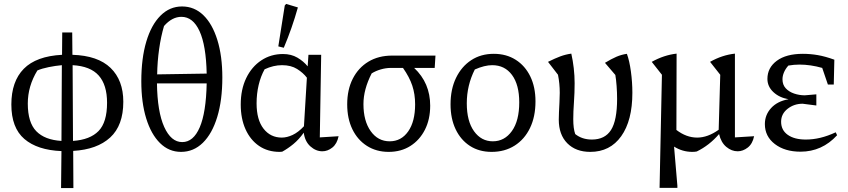

<svg xmlns="http://www.w3.org/2000/svg" viewBox="-20 -767 4333 981"><path d="M292 194 294 5Q171 0 104.5 -57Q38 -114 38 -233Q38 -351 101.5 -415.5Q165 -480 297 -487L298 -601H349L350 -487Q480 -483 545 -420Q610 -357 610 -247Q610 -126 543 -64.5Q476 -3 354 4L355 194ZM527 -242Q527 -333 484.5 -381Q442 -429 351 -434L353 -47Q440 -53 483.5 -97.5Q527 -142 527 -242ZM122 -238Q122 -141 165.5 -96.5Q209 -52 294 -47L296 -434Q263 -431 228.5 -424Q194 -417 171 -407Q122 -327 122 -238Z M905 9Q843 9 797.5 -36Q752 -81 727 -162Q702 -243 702 -352Q702 -469 727.5 -554.5Q753 -640 800 -687Q847 -734 910 -734Q973 -734 1019 -689.5Q1065 -645 1090.5 -563Q1116 -481 1116 -371Q1116 -255 1090 -169.5Q1064 -84 1016.5 -37.5Q969 9 905 9ZM818 -634Q802 -580 793 -516Q784 -452 783 -387L1036 -391Q1033 -535 999.5 -608Q966 -681 907 -681Q859 -681 818 -634ZM911 -41Q968 -41 1000.5 -116.5Q1033 -192 1036 -341H782Q784 -196 819 -118.5Q854 -41 911 -41Z M1422 8Q1416 9 1409 9Q1348 9 1303.5 -21.5Q1259 -52 1234.5 -106.5Q1210 -161 1210 -233Q1210 -310 1238 -368Q1266 -426 1315 -458.5Q1364 -491 1426 -491Q1468 -491 1499.5 -472.5Q1531 -454 1552 -428L1556 -487H1621L1614 -65L1710 -71Q1702 -32 1678 -13Q1654 6 1627 6Q1594 6 1566 -19Q1538 -44 1532 -89Q1507 -54 1479 -31Q1451 -8 1422 8ZM1291 -239Q1291 -155 1326.5 -109.5Q1362 -64 1420 -64Q1446 -64 1475 -77.5Q1504 -91 1533 -122L1548 -370Q1529 -395 1498 -414.5Q1467 -434 1421 -434Q1377 -434 1332 -413Q1312 -377 1301.5 -332.5Q1291 -288 1291 -239ZM1430 -523 1402 -530 1435 -739 1442 -747 1502 -729Q1472 -622 1430 -523Z M2178 -227Q2178 -157 2151 -104Q2124 -51 2076.5 -21Q2029 9 1966 9Q1903 9 1855 -21.5Q1807 -52 1780.5 -106.5Q1754 -161 1754 -234Q1754 -309 1782.5 -365Q1811 -421 1862.5 -452Q1914 -483 1984 -483H2205L2201 -420H2096Q2178 -343 2178 -227ZM1978 -420Q1952 -420 1926 -412.5Q1900 -405 1879 -392Q1858 -351 1847.5 -312Q1837 -273 1837 -235Q1837 -149 1874 -97Q1911 -45 1971 -45Q2030 -45 2065.5 -95.5Q2101 -146 2101 -234Q2101 -286 2086.5 -329.5Q2072 -373 2039 -420Z M2492 9Q2428 9 2381 -21.5Q2334 -52 2308 -106.5Q2282 -161 2282 -234Q2282 -311 2310 -369Q2338 -427 2387.5 -459.5Q2437 -492 2503 -492Q2567 -492 2615 -461.5Q2663 -431 2689.5 -376.5Q2716 -322 2716 -249Q2716 -171 2688 -113Q2660 -55 2609.5 -23Q2559 9 2492 9ZM2498 -45Q2558 -45 2595.5 -97.5Q2633 -150 2633 -244Q2633 -334 2596 -384Q2559 -434 2495 -434Q2456 -434 2406 -412Q2365 -331 2365 -239Q2365 -148 2402 -96.5Q2439 -45 2498 -45Z M2996 9Q2922 9 2878.5 -35Q2835 -79 2835 -156Q2835 -170 2836 -193.5Q2837 -217 2838.5 -244Q2840 -271 2840 -293Q2840 -340 2831 -385L2780 -451Q2816 -469 2843 -479Q2870 -489 2899 -493Q2907 -458 2911.5 -419Q2916 -380 2916 -342Q2916 -293 2912.5 -244.5Q2909 -196 2909 -158Q2909 -110 2919 -82Q2954 -54 3004 -54Q3071 -54 3102 -103Q3133 -152 3133 -262Q3133 -294 3130.5 -327.5Q3128 -361 3124 -384L3071 -446Q3104 -466 3129.5 -477Q3155 -488 3183 -492Q3196 -457 3203.5 -402Q3211 -347 3211 -293Q3211 -151 3154 -71Q3097 9 2996 9Z M3350 193 3362 -385 3310 -451Q3373 -486 3437 -493L3436 -103Q3487 -64 3542 -64Q3596 -64 3652 -104L3660 -385L3608 -451Q3670 -486 3735 -493V-65L3833 -71Q3825 -32 3800.5 -13Q3776 6 3749 6Q3718 6 3691 -16.5Q3664 -39 3654 -82Q3604 -24 3540 7Q3535 8 3529 8.5Q3523 9 3517 9Q3467 9 3424 -18L3441 182V193Z M4070 8Q3990 8 3939 -31Q3888 -70 3888 -133Q3888 -180 3920 -215Q3952 -250 4009 -260Q3962 -268 3931.5 -296.5Q3901 -325 3901 -364Q3901 -421 3949 -456.5Q3997 -492 4082 -492Q4120 -492 4158 -485.5Q4196 -479 4243 -462L4240 -335H4210L4181 -420Q4121 -437 4065 -437Q4037 -437 4008 -432Q3993 -415 3985.5 -397Q3978 -379 3978 -362Q3978 -334 3994.5 -316Q4011 -298 4037.5 -289Q4064 -280 4092 -280L4151 -285V-228L4081 -237Q4037 -237 4004 -211Q3971 -185 3971 -145Q3971 -102 4005 -78Q4039 -54 4097 -54Q4134 -54 4171.5 -63Q4209 -72 4250 -91L4257 -76Q4180 8 4070 8Z"/></svg>

Font: Piazzolla
Style: Regular
Weight: 400
Designer: Juan Pablo del Peral
Foundry: Huerta Tipografica
Version: Version 1.330